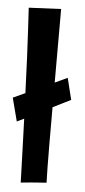

<svg xmlns="http://www.w3.org/2000/svg" viewBox="-55 -727 332 753"><g transform="rotate(5 110.5 -351.0)"><path d="M225.1 -345.2 154.8 -310.1Q154.8 -220.7 155 -163.1Q155.3 -105.5 155.8 -72.3Q156.2 -33.2 157.2 -13.2Q144.5 -12.7 128.4 -11.2Q114.7 -10.3 96.4 -8.8Q78.1 -7.3 56.2 -4.9Q53.7 -74.7 52 -137.2Q50.3 -199.7 47.9 -255.9L20 -242.2L-3.9 -334L43.9 -356Q41 -437 38.1 -499Q35.2 -561 32.7 -604Q30.3 -653.8 27.8 -690.9L154.8 -696.8V-407.2L204.1 -430.2Z"/></g></svg>

Font: Mouse Memoirs
Style: Regular
Weight: 400
Version: Version 1.000